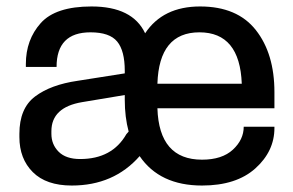

<svg xmlns="http://www.w3.org/2000/svg" viewBox="-20 -562 907 594"><path d="M467 -227Q472 -68 605 -68Q667 -68 700.5 -99Q734 -130 734 -170H829V-166Q829 -94 770 -41Q711 12 605 12Q474 12 412 -79Q332 12 202 12Q123 12 81.5 -29.5Q40 -71 40 -138V-148Q40 -227 88.5 -263.5Q137 -300 220 -312L366 -335V-343Q366 -405 342.5 -433.5Q319 -462 260 -462Q155 -462 155 -355H60V-364Q60 -439 106 -490.5Q152 -542 263 -542Q390 -542 429 -459Q484 -542 599 -542Q714 -542 771.5 -469Q829 -396 829 -277V-227ZM467 -303H728Q722 -462 597 -462Q472 -462 467 -303ZM378 -155Q366 -200 366 -253V-268L234 -246Q139 -230 139 -156V-148Q139 -115 161.5 -92.5Q184 -70 228 -70Q327 -70 371 -147Z"/></svg>

Font: Coupeur_Texte
Style: Regular
Weight: 400
Designer: Léa Rolland
Version: Version 1.000;PS 001.000;hotconv 1.0.88;makeotf.lib2.5.64775